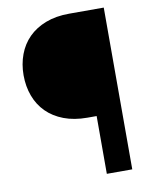

<svg xmlns="http://www.w3.org/2000/svg" viewBox="-81 -771 651 831"><g transform="rotate(-10 244.5 -355.5)"><path d="M320.8 0V-253.9H280.3Q222.2 -253.9 177.2 -271Q132.3 -288.1 101.8 -318.6Q71.3 -349.1 55.7 -391.1Q40 -433.1 40 -482.4Q40 -531.2 55.7 -573.2Q71.3 -615.2 101.8 -645.8Q132.3 -676.3 177.2 -693.6Q222.2 -710.9 280.3 -710.9H432.6V0Z"/></g></svg>

Font: RobotoDraft
Style: Black
Weight: 900
Designer: Google
Version: Version 2.000980w3; 2014; ttfautohint (v1.1) -l 5 -r 24 -G 4